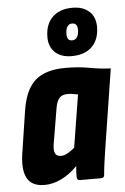

<svg xmlns="http://www.w3.org/2000/svg" viewBox="-55 -810 559 858"><g transform="rotate(-5 225.0 -381.0)"><path d="M110 8Q53 8 32 -31Q11 -70 24 -148L53 -337Q68 -426 113.5 -465.5Q159 -505 248 -505Q307 -505 355 -496Q403 -487 450 -485L394 -129Q389 -96 385 -67Q381 -38 379 -14Q378 0 365 0H269Q256 0 256 -14Q255 -25 256 -38Q257 -51 258 -64Q224 -29 186 -10.5Q148 8 110 8ZM195 -115Q209 -115 224 -123.5Q239 -132 256 -146L294 -382Q282 -384 271 -386Q260 -388 248 -388Q223 -388 210.5 -374Q198 -360 193 -329L166 -168Q162 -142 168.5 -128.5Q175 -115 195 -115ZM281 -555Q234 -555 207 -580Q180 -605 180 -648Q180 -706 212.5 -738Q245 -770 303 -770Q350 -770 377.5 -745Q405 -720 405 -676Q405 -619 372.5 -587Q340 -555 281 -555ZM289 -625Q304 -625 311.5 -637Q319 -649 319 -671Q319 -700 295 -700Q281 -700 273.5 -688.5Q266 -677 266 -654Q266 -625 289 -625Z"/></g></svg>

Font: Sofia Sans Condensed Black
Style: Italic
Weight: 900
Italic angle: -9°
Version: Version 4.100